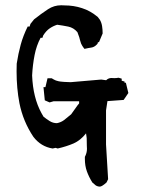

<svg xmlns="http://www.w3.org/2000/svg" viewBox="-20 -674 540 718"><path d="M397 -382.3 407.7 -381.8Q415 -381.8 423.3 -383.3L435.1 -379.9V-372.1L445.8 -369.1V-364.7H446.3H450.7L460 -326.2L442.4 -300.3L381.8 -295.9L376.5 -261.2V-133.8L384.3 -3.9L378.4 8.3Q368.7 17.1 361.8 21Q356.9 23.9 352.1 23.9Q346.7 23.9 338.9 20L325.2 8.3Q312.5 -12.2 304.9 -33.2Q297.4 -54.2 297.4 -79.6Q297.4 -83 297.4 -87.4Q305.2 -102.1 305.2 -117.2Q305.2 -119.1 304.7 -129.2Q304.2 -139.2 304.2 -157.7L301.8 -175.3Q280.8 -148.9 255.4 -137.7Q228 -126 195.8 -118.7L188 -121.1L176.8 -118.7Q133.3 -125.5 105 -162.1Q66.4 -219.7 52.7 -288.1Q42 -343.8 42 -407.2Q42 -421.4 42.5 -436Q48.3 -473.6 57.4 -506.8Q66.4 -540 83.5 -574.7H90.8L93.8 -584.5L107.4 -601.6Q133.8 -622.6 159.7 -639.6Q182.1 -654.3 209 -654.3Q214.8 -654.3 221.2 -653.8Q255.9 -653.8 286.6 -643.6Q317.9 -633.8 345.7 -610.4L353.5 -600.1Q359.9 -588.9 361.8 -575.9Q363.8 -563 363.8 -549.8V-548.8L350.1 -516.1H346.7H346.2L344.7 -510.3L341.8 -507.3Q332.5 -497.6 321.5 -496.1Q310.5 -494.6 295.9 -491.2Q289.6 -499 287.1 -503.7Q284.7 -508.3 283.2 -511.2Q280.8 -517.6 279.3 -523.7Q277.8 -529.8 276.4 -534.7Q273.4 -544.4 269.5 -553.7Q255.4 -570.3 235.4 -574.5Q215.3 -578.6 193.8 -581.5Q178.7 -576.7 165.8 -567.9Q152.8 -559.1 141.6 -541.5L138.7 -532.7H131.8Q116.2 -503.4 109.4 -468.3Q102.1 -431.2 100.1 -391.6Q103.5 -308.6 134.8 -251.5Q138.7 -244.6 142.6 -237.8Q152.8 -229.5 165.5 -221.4Q178.2 -213.4 192.9 -213.4Q208 -216.3 220 -225.3Q231.9 -234.4 246.1 -246.6L270.5 -280.8L275.9 -287.1V-295.4H180.7L165.5 -291L147.5 -298.8L142.6 -348.1H149.9L157.7 -381.3H173.3Q182.6 -375.5 189 -373Q199.2 -369.6 206.8 -368.9Q214.4 -368.2 220.2 -367.7Q232.4 -366.7 244.1 -366.7L358.4 -376.5L377 -374Q385.3 -382.3 397 -382.3Z"/></svg>

Font: Bakudai
Style: Medium
Weight: 500
Version: Version 1.48